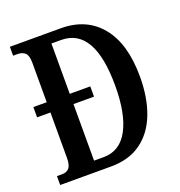

<svg xmlns="http://www.w3.org/2000/svg" viewBox="-129 -823 872 932"><g transform="rotate(-20 306.5 -357.0)"><path d="M24 0V-46H52Q74 -46 87 -60.5Q100 -75 100 -113V-347H31V-400H100V-604Q100 -642 85.5 -655Q71 -668 48 -668H24V-714H287Q419 -714 493.5 -623Q568 -532 568 -362Q568 -253 536.5 -171.5Q505 -90 442.5 -45Q380 0 287 0ZM269 -55Q353 -55 396.5 -135.5Q440 -216 440 -362Q440 -660 269 -660H219V-400H325V-347H219V-55Z"/></g></svg>

Font: Noto Serif ExtraCondensed SemiBold
Style: Regular
Weight: 600
Width: 2
Designer: Monotype Design Team
Foundry: Monotype Imaging Inc.
Version: Version 2.015; ttfautohint (v1.8.4.7-5d5b)